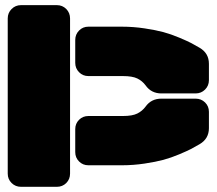

<svg xmlns="http://www.w3.org/2000/svg" viewBox="-20 -720 835 740"><path d="M199.2 0H61Q39.6 0 24.7 -14.6Q9.8 -29.3 9.8 -50.8V-648.9Q9.8 -670.4 24.7 -685.3Q39.6 -700.2 61 -700.2H199.2Q220.7 -700.2 235.4 -685.3Q250 -670.4 250 -648.9V-50.8Q250 -29.3 235.4 -14.6Q220.7 0 199.2 0ZM454.1 -426.8H320.8Q299.3 -426.8 284.7 -441.7Q270 -456.5 270 -478V-565.9Q270 -587.4 284.7 -602.3Q299.3 -617.2 320.8 -617.2H449.2Q494.1 -617.2 537.6 -610.6Q581.1 -604 609.9 -596.2Q638.7 -588.4 670.7 -575Q702.6 -561.5 715.6 -554.7Q728.5 -547.9 749 -536.1Q785.2 -515.1 785.2 -474.1V-411.1Q785.2 -389.6 770.3 -374.8Q755.4 -359.9 733.9 -359.9H602.1Q563 -359.9 541 -391.1Q528.3 -408.2 509.3 -417.5Q490.2 -426.8 454.1 -426.8ZM320.8 -272.9H454.1Q490.2 -272.9 509.3 -282.5Q528.3 -292 541 -309.1Q563 -339.8 602.1 -339.8H733.9Q755.4 -339.8 770.3 -325.2Q785.2 -310.5 785.2 -289.1V-226.1Q785.2 -185.1 749 -164.1Q728.5 -152.3 715.6 -145.5Q702.6 -138.7 670.7 -125.2Q638.7 -111.8 609.9 -104Q581.1 -96.2 537.6 -89.6Q494.1 -83 449.2 -83H320.8Q299.3 -83 284.7 -97.7Q270 -112.3 270 -133.8V-222.2Q270 -243.7 284.7 -258.3Q299.3 -272.9 320.8 -272.9Z"/></svg>

Font: Nastup Soft
Style: Regular
Weight: 400
Designer: Maksym Kobuzan
Foundry: Zakznak
Version: Version 1.020;hotconv 1.0.109;makeotfexe 2.5.65596